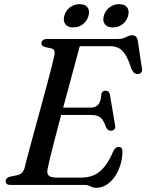

<svg xmlns="http://www.w3.org/2000/svg" viewBox="-20 -887 702 921"><path d="M233.5 -370.7H414.3Q437.3 -370.7 450.6 -384.4Q463.8 -398 466.3 -437.1Q468.8 -444.7 473.8 -448.4Q478.7 -452 485.4 -452Q495.4 -452 500.8 -447Q506.1 -441.9 507.2 -433.2L531.8 -287.1Q534.4 -273.3 528.5 -266.8Q522.5 -260.4 513 -259.9Q504.4 -259.6 498.6 -263.8Q492.8 -268.1 489.1 -275.7Q477.2 -311 461.6 -323.3Q446 -335.6 416.9 -335.6H222.8ZM381.8 0H30.6Q17.3 0 12.1 -5.4Q7 -10.7 7 -18.4Q7 -26 12.7 -31.7Q18.5 -37.3 27.7 -39.6L61.6 -46.3Q76 -49.4 84.2 -57.2Q92.5 -65 98.1 -81.9Q101.5 -97.2 109.8 -128.7Q118.2 -160.2 129.6 -202.3Q141 -244.3 154.1 -292.3Q167.3 -340.2 180.4 -388.7Q193.6 -437.3 205.6 -481.7Q217.6 -526.1 226.4 -561.1Q235.3 -596.2 239.7 -616.6Q244 -633.6 240.7 -642.9Q237.5 -652.3 227.2 -654.6L196.6 -661.2Q188.9 -663.4 183.7 -667.6Q178.6 -671.9 178.6 -679.2Q178.6 -688.7 185.8 -694.3Q193.1 -700 206.5 -700H543.5Q568.4 -700 584.3 -708.9Q600.1 -717.9 614.2 -717.9Q635.7 -717.9 640.7 -693.3L660.6 -560.2Q663.3 -547.2 658.3 -540.1Q653.2 -533 643.5 -532Q632.2 -531 624.4 -536.9Q616.5 -542.8 609.9 -558.1Q595.9 -601.5 581.3 -624.6Q566.7 -647.7 549.2 -656.6Q531.7 -665.5 508.5 -665.5H362.5Q355.2 -637.8 344.1 -596.7Q332.9 -555.7 319.7 -506.5Q306.4 -457.3 292.2 -404.8Q277.9 -352.2 264.3 -301.3Q250.7 -250.4 239.3 -206Q227.9 -161.6 219.9 -128.5Q211.8 -95.4 208.7 -79.1Q205.4 -64.9 208.2 -55Q211 -45 221.2 -40.1Q231.3 -35.1 249.4 -35.1H369.3Q404.7 -35.1 432 -47.4Q459.2 -59.7 481.6 -87.8Q503.9 -115.8 524 -162.8Q534.3 -182.3 549 -182.3Q567.9 -182.3 567.5 -159Q566.7 -124.1 556.5 -92.9Q546.2 -61.6 529.1 -37.6Q512 -13.6 489.7 0.1Q467.4 13.8 442.5 13.8Q427.3 13.8 414.2 6.9Q401.1 0 381.8 0ZM331.5 -755.4Q305.2 -755.4 293.5 -770.9Q281.9 -786.4 288.4 -811Q295.2 -836.1 315.3 -851.6Q335.4 -867 362 -867Q388.5 -867 399.9 -851.6Q411.4 -836.1 404.6 -811Q397.8 -786.8 377.9 -771.1Q358 -755.4 331.5 -755.4ZM520.9 -755.4Q494.7 -755.4 483 -770.9Q471.2 -786.4 478 -811.2Q484.8 -835.9 504.9 -851.5Q525 -867 551.2 -867Q578.2 -867 589.8 -851.6Q601.3 -836.1 594.5 -811Q588 -786.8 567.9 -771.1Q547.7 -755.4 520.9 -755.4Z"/></svg>

Font: Fraunces
Style: Italic
Weight: 900
Italic angle: -16°
Version: Version 1.000;[0bf87f6ff]